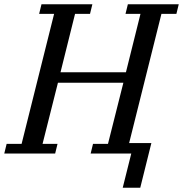

<svg xmlns="http://www.w3.org/2000/svg" viewBox="-41 -718 856 898"><path d="M573 0H383L394 -45H464L536 -331H230L158 -45H228L217 0H-21L-10 -45H60L212 -653H142L153 -698H391L380 -653H310L242 -380H548L616 -653H546L557 -698H795L784 -653H714L563 -49H667L615 160H533Z"/></svg>

Font: IBM Plex Serif Text
Style: Italic
Weight: 450
Italic angle: -14°
Designer: Mike Abbink, Paul van der Laan, Pieter van Rosmalen
Foundry: Bold Monday
Version: Version 3.001